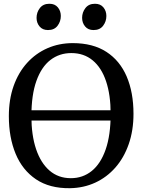

<svg xmlns="http://www.w3.org/2000/svg" viewBox="-20 -978 748 1009"><path d="M98.6 -344.5 99.1 -398.5H611.2L610.2 -344.5ZM347.7 11Q240.6 12.4 169.1 -35.8Q97.7 -84 62.1 -169.9Q26.5 -255.8 26.5 -367.3Q26.5 -455.5 51.6 -526.3Q76.8 -597.2 122.5 -647.6Q168.2 -697.9 229.5 -724.7Q290.8 -751.4 362.9 -751.4Q468.5 -751.3 539.3 -705.3Q610.1 -659.3 645.8 -575.8Q681.5 -492.2 681.5 -379.7Q681.5 -292.2 656.5 -220.7Q631.6 -149.1 586.5 -97.7Q541.4 -46.3 480.5 -18.2Q419.6 9.8 347.7 11ZM354.9 -699.1Q292.1 -699.1 244.8 -662.7Q197.6 -626.3 171.3 -552.7Q145 -479.1 145 -367.4Q145 -268 169.4 -194.9Q193.9 -121.8 240.1 -81.7Q286.4 -41.6 352.3 -41.6Q415.1 -41.6 462.1 -79.5Q509.2 -117.4 535.3 -192.6Q561.5 -267.7 561.5 -379.4Q561.5 -479.4 537.4 -550.9Q513.4 -622.4 467.2 -660.7Q420.9 -699.1 354.9 -699.1ZM231.6 -820.1Q203.7 -820.1 187.9 -839Q172.1 -857.9 172.1 -884.2Q172.1 -912.9 189.4 -935.5Q206.8 -958.2 239.1 -958.2H240.1Q268.4 -958.2 284 -939.3Q299.6 -920.4 299.6 -894Q299.6 -865.3 282.5 -842.7Q265.5 -820.1 232.6 -820.1ZM471 -820.1Q443.1 -820.1 427.3 -839Q411.5 -857.9 411.5 -884.2Q411.5 -912.9 428.8 -935.5Q446.2 -958.2 478.5 -958.2H479.5Q507.8 -958.2 523.4 -939.3Q539 -920.4 539 -894Q539 -865.3 521.9 -842.7Q504.9 -820.1 472 -820.1Z"/></svg>

Font: Merriweather 7pt Light
Style: Regular
Weight: 300
Designer: Eben Sorkin
Foundry: Eben Sorkin
Version: Version 2.200;gftools[0.9.31]